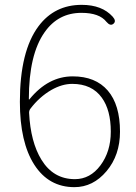

<svg xmlns="http://www.w3.org/2000/svg" viewBox="-20 -759 561 792"><path d="M287 13Q181 13 121.5 -79.5Q62 -172 62 -339Q62 -548 139 -651Q205 -739 317 -739Q401 -739 445 -690Q461 -672 448 -661Q435 -650 419 -669Q390 -706 316 -706Q220 -706 164 -626Q99 -534 99 -351Q99 -346 102 -350Q179 -444 280 -444Q374 -444 424.5 -385.5Q475 -327 475 -216Q475 -119 419.5 -53Q364 13 287 13ZM289 -20Q352 -20 394.5 -77Q437 -134 437 -216Q437 -305 400 -356Q359 -413 278 -413Q236 -413 192 -388Q142 -359 105 -310Q100 -303 100 -294Q106 -173 151 -100Q200 -20 289 -20Z"/></svg>

Font: Resource Han Rounded JP ExtraLight
Style: Regular
Weight: 250
Designer: Cyano Hao (round all glyphs); Ryoko NISHIZUKA 西塚涼子 (kana, bopomofo & ideographs); Paul D. Hunt (Latin, Greek & Cyrillic)
Foundry: Cyano Hao
Version: 0.990